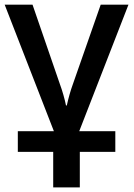

<svg xmlns="http://www.w3.org/2000/svg" viewBox="-20 -561 575 821"><path d="M207.5 88.4H56.2V0H210.4L0 -541H119.1L236.3 -200.7Q244.1 -179.7 251.2 -154.8Q258.3 -129.9 262.2 -109.9H265.6Q276.9 -160.6 291.5 -200.7L410.6 -541H529.3L318.8 0H473.1V88.4H321.3V240.2H207.5Z"/></svg>

Font: Viking Open Sans Light
Style: Bold
Weight: 600
Foundry: Ascender Corporation
Version: Version 2.001